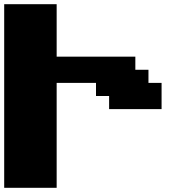

<svg xmlns="http://www.w3.org/2000/svg" viewBox="-20 -895 915 915"><path d="M0 0H250V-500H437.5V-437.5H500V-375H750V-500H687.5V-562.5H625V-625H250V-875H0Z"/></svg>

Font: Faithful 32x
Style: Bold
Weight: 400
Foundry: Faithful Resource Pack
Version: Version 1.0; January 27, 2023